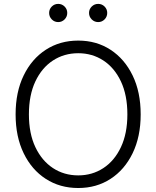

<svg xmlns="http://www.w3.org/2000/svg" viewBox="-20 -943 792 973"><path d="M376.5 9.8Q283.7 9.8 212.2 -36.4Q140.6 -82.5 99.9 -166.5Q59.1 -250.5 59.1 -363.3Q59.1 -476.6 99.9 -560.5Q140.6 -644.5 212.2 -690.9Q283.7 -737.3 376.5 -737.3Q468.8 -737.3 540 -690.9Q611.3 -644.5 652.1 -560.5Q692.9 -476.6 692.9 -363.3Q692.9 -250.5 652.1 -166.5Q611.3 -82.5 540 -36.4Q468.8 9.8 376.5 9.8ZM376.5 -54.2Q447.3 -54.2 503.7 -91.1Q560.1 -127.9 592.8 -197.3Q625.5 -266.6 625.5 -363.3Q625.5 -460.9 592.8 -530.3Q560.1 -599.6 503.7 -636.5Q447.3 -673.3 376.5 -673.3Q305.2 -673.3 248.5 -636.5Q191.9 -599.6 159.2 -530.3Q126.5 -460.9 126.5 -363.3Q126.5 -266.6 159.2 -197.5Q191.9 -128.4 248.3 -91.3Q304.7 -54.2 376.5 -54.2ZM477.5 -831.1Q458.5 -831.1 444.8 -844.7Q431.2 -858.4 431.2 -877.4Q431.2 -896.5 444.8 -909.9Q458.5 -923.3 477.5 -923.3Q496.6 -923.3 510 -909.9Q523.4 -896.5 523.4 -877.4Q523.4 -858.4 510 -844.7Q496.6 -831.1 477.5 -831.1ZM274.9 -831.1Q255.9 -831.1 242.4 -844.7Q229 -858.4 229 -877.4Q229 -896.5 242.4 -909.9Q255.9 -923.3 274.9 -923.3Q293.9 -923.3 307.4 -909.9Q320.8 -896.5 320.8 -877.4Q320.8 -858.4 307.4 -844.7Q293.9 -831.1 274.9 -831.1Z"/></svg>

Font: Inter 18pt Light
Style: Regular
Weight: 300
Designer: Rasmus Andersson
Foundry: rsms
Version: Version 4.001;git-66647c0bb